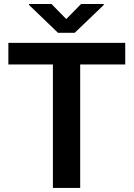

<svg xmlns="http://www.w3.org/2000/svg" viewBox="-20 -921 655 941"><path d="M593.8 -710.9V-605H373V0H239.3V-605H21V-710.9ZM232.4 -901.4 304.7 -827.6 377.4 -901.4H488.3V-896.5L346.2 -760.3H264.2L122.1 -897V-901.4Z"/></svg>

Font: Vazirmatn FD SemiBold
Style: Regular
Weight: 600
Designer: Saber Rastikerdar
Foundry: Saber Rastikerdar
Version: Version 33.001